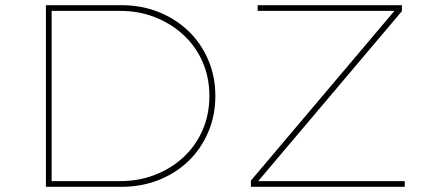

<svg xmlns="http://www.w3.org/2000/svg" viewBox="-20 -720 1665 740"><path d="M157 0V-700H449Q525 -700 590.5 -674Q656 -648 705 -601.5Q754 -555 782 -490.5Q810 -426 810 -350Q810 -274 782 -209.5Q754 -145 705.5 -98.5Q657 -52 591 -26Q525 0 449 0ZM179 -13 169 -22H444Q515 -22 578 -46.5Q641 -71 688 -115Q735 -159 761 -219Q787 -279 787 -350Q787 -421 761 -481Q735 -541 687.5 -585Q640 -629 577.5 -653.5Q515 -678 444 -678H168L179 -689ZM947 0V-24L1512 -692L1515 -678H973V-700H1529V-677L965 -10V-22H1540V0Z"/></svg>

Font: Lexend Giga Thin
Style: Regular
Weight: 250
Version: Version 1.007